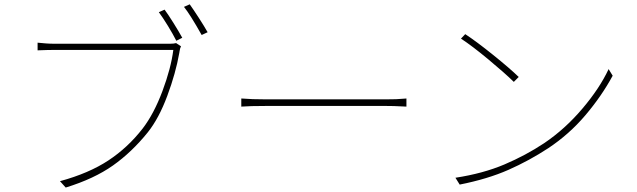

<svg xmlns="http://www.w3.org/2000/svg" viewBox="-20 -845 2921 880"><path d="M815.4 -671.9 788.1 -658.2Q773.4 -687.5 749.5 -726.6Q725.6 -765.6 708 -789.1L734.4 -800.8Q751 -778.3 775.4 -739.3Q799.8 -700.2 815.4 -671.9ZM931.6 -697.3 904.3 -684.6Q851.6 -778.3 823.2 -813.5L849.6 -825.2Q866.2 -801.8 890.6 -764.2Q915 -726.6 931.6 -697.3ZM802.7 -608.4 801.8 -602.5Q785.2 -508.8 746.6 -405.3Q708 -301.8 657.2 -238.3Q584 -147.5 497.6 -86.4Q411.1 -25.4 281.2 14.6L254.9 -14.6Q387.7 -50.8 477.1 -109.9Q566.4 -168.9 633.8 -255.9Q685.5 -323.2 724.6 -427.7Q763.7 -532.2 774.4 -616.2H230.5Q201.2 -616.2 152.3 -614.3V-649.4Q170.9 -647.5 189.9 -646Q209 -644.5 231.4 -644.5H758.8Q776.4 -644.5 787.1 -647.5L809.6 -632.8Q804.7 -624 802.7 -608.4Z M1201.2 -389.6H1747.1Q1802.7 -389.6 1829.1 -392.6L1842.8 -393.6V-356.4L1820.3 -357.4Q1785.2 -359.4 1748 -359.4H1201.2Q1123 -359.4 1085.9 -356.4V-393.6Q1132.8 -389.6 1201.2 -389.6Z M2357.4 -492.2 2335 -469.7Q2293 -510.7 2218.3 -572.8Q2143.6 -634.8 2092.8 -668L2112.3 -688.5Q2163.1 -655.3 2240.2 -593.3Q2317.4 -531.2 2357.4 -492.2ZM2473.6 -188.5Q2569.3 -252.9 2648.9 -346.7Q2728.5 -440.4 2769.5 -528.3L2788.1 -498Q2737.3 -404.3 2663.1 -316.9Q2588.9 -229.5 2493.2 -166Q2405.3 -108.4 2310.1 -66.4Q2214.8 -24.4 2086.9 1L2067.4 -30.3Q2194.3 -49.8 2292 -91.3Q2389.6 -132.8 2473.6 -188.5Z"/></svg>

Font: Min Sans VF VF
Style: Regular
Weight: 400
Designer: Jinseong-Kim, NotoSansCJK, Nunito
Foundry: Jinseong-Kim
Version: Version 1.420;Glyphs 3.1.2 (3151)